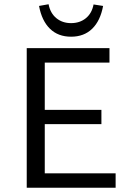

<svg xmlns="http://www.w3.org/2000/svg" viewBox="-20 -885 622 905"><path d="M164 -857 209 -865Q217 -823 245.5 -799.5Q274 -776 315 -776Q356 -776 384.5 -799Q413 -822 421 -864L466 -857Q453 -787 414.5 -749.5Q376 -712 315 -712Q254 -712 215.5 -749.5Q177 -787 164 -857ZM525 -68V0H106V-658H496V-590H191V-367H458V-300H191V-68Z"/></svg>

Font: Ysabeau Infant Medium
Style: Regular
Weight: 500
Designer: Christian Thalmann (Catharsis Fonts)
Version: Version 0.003